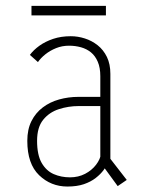

<svg xmlns="http://www.w3.org/2000/svg" viewBox="-20 -638 490 668"><path d="M389.5 9.5 332.5 -68.5 350 -103.5 421 -12ZM332 -105 357 -74Q351.5 -61.5 340.8 -46.8Q330 -32 313 -18.8Q296 -5.5 271.8 2.8Q247.5 11 214.5 11Q157 11 116 -28.5Q75 -68 75 -148Q75 -188 89.5 -216.8Q104 -245.5 128.8 -264.2Q153.5 -283 185.8 -292Q218 -301 253 -301H337V-269H254Q218 -269 184.8 -258.2Q151.5 -247.5 130.2 -221.2Q109 -195 109 -148Q109 -99 125 -71.2Q141 -43.5 167 -32.2Q193 -21 223.5 -21Q252.5 -21 276 -33.2Q299.5 -45.5 314.2 -64.8Q329 -84 332 -105ZM226 -512Q251 -512 275.2 -504.2Q299.5 -496.5 319.8 -480.5Q340 -464.5 352 -439.8Q364 -415 364 -381V-71L329 -80V-373Q329 -402.5 320.2 -423Q311.5 -443.5 296.5 -455.8Q281.5 -468 261.8 -473.5Q242 -479 220 -479Q196 -479 175 -470.5Q154 -462 137.8 -449Q121.5 -436 112 -422L84 -447Q96.5 -464 117 -478.8Q137.5 -493.5 165 -502.8Q192.5 -512 226 -512ZM89.5 -617.5H348.5V-584.5H89.5Z"/></svg>

Font: League Mono Thin Condensed
Style: Regular
Weight: 100
Width: 1
Designer: Tyler Finck
Foundry: The League of Moveable Type / Tyler Finck
Version: Version 2.300;RELEASE